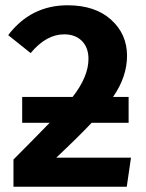

<svg xmlns="http://www.w3.org/2000/svg" viewBox="-20 -707 552 727"><path d="M193 -110H476L460 0H31V-103Q94 -166 168 -242H64V-340H255Q315 -417 315 -484Q315 -527 290 -552Q265 -577 223 -577Q155 -577 96 -506L11 -574Q97 -687 236 -687Q340 -687 400.5 -632.5Q461 -578 461 -496Q461 -416 408 -340H467V-242H327Q278 -190 193 -110Z"/></svg>

Font: FiraGO SemiBold
Style: Regular
Weight: 600
Designer: bBox Type
Foundry: bBox Type GmbH
Version: Version 1.001;PS 001.001;hotconv 1.0.88;makeotf.lib2.5.64775